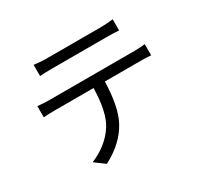

<svg xmlns="http://www.w3.org/2000/svg" viewBox="-157 -965 1315 1237"><g transform="rotate(-30 500.0 -346.0)"><path d="M310.1 -660.2Q256.8 -660.2 219.2 -657.2V-740.2Q274.9 -733.9 309.1 -733.9H713.9Q764.2 -733.9 807.1 -740.2V-657.2Q764.2 -660.2 713.9 -660.2ZM827.1 -493.2Q863.8 -493.2 905.8 -498V-415Q873 -418 827.1 -418H563Q558.1 -231 505.9 -134.8Q445.8 -22.9 309.1 47.9L234.9 -6.8Q360.8 -59.1 423.8 -160.2Q475.1 -243.2 479 -418H193.8Q148.9 -418 106.9 -415V-498Q153.8 -493.2 193.8 -493.2Z"/></g></svg>

Font: Black Ops One [rus by aLiNcE]
Style: Regular
Weight: 400
Designer: James Grieshaber
Foundry: James Grieshaber
Version: Version 1.002;May 25, 2024;FontCreator 13.0.0.2680 64-bit